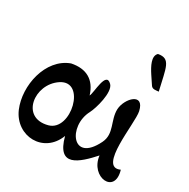

<svg xmlns="http://www.w3.org/2000/svg" viewBox="-177 -956 1101 1120"><g transform="rotate(30 373.0 -396.0)"><path d="M572 -794C542 -765 572 -711 598 -671L634 -617C646 -598 668 -605 686 -606C652 -748 653 -809 572 -794ZM161 -493C18 -441 -24 -238 32 -106C94 37 284 44 342 -109C390 75 492 -21 573 -111C588 26 766 45 722 -101C596 -42 660 -377 644 -450C619 -561 532 -472 528 -397C525 -320 585 -263 548 -188C452 8 326 -168 398 -303C417 -339 454 -466 418 -503C361 -561 363 -410 348 -385C320 -476 255 -512 161 -493ZM156 -364C290 -452 361 -150 226 -114C61 -70 33 -283 156 -364Z"/></g></svg>

Font: Philokalia
Style: Regular
Weight: 400
Version: Version 001.010